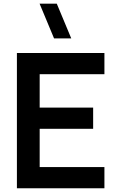

<svg xmlns="http://www.w3.org/2000/svg" viewBox="-20 -1002 626 1022"><path d="M267.8 -797.5 190.7 -982.5H282.2L359.3 -797.5ZM70 0V-720H535.8V-607.2H191.2V-429.3H475.8V-316.5H191.2V-112.8H535.8V0Z"/></svg>

Font: Vela Sans GX ExtLt
Style: Regular
Weight: 200
Designer: Principal design: Mikhail Sharanda - project Manrope.
Design modification: Ravid Balaliev
Foundry: Mikhail Sharanda
Version: Version 1.001